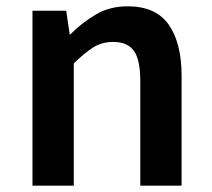

<svg xmlns="http://www.w3.org/2000/svg" viewBox="-20 -589 672 609"><path d="M83 0V-555H190L201 -480H203Q240 -517 284 -543Q328 -569 385 -569Q474 -569 515 -511Q556 -453 556 -348V0H425V-331Q425 -400 404.5 -428Q384 -456 339 -456Q303 -456 275.5 -438.5Q248 -421 214 -388V0Z"/></svg>

Font: Noto Sans TC SemiBold
Style: Regular
Weight: 600
Designer: Ryoko NISHIZUKA  (kana, bopomofo & ideographs); Paul D. Hunt (Latin, Greek & Cyrillic); Sandoll Communications , Soo-you
Foundry: Adobe
Version: Version 2.004-H2;hotconv 1.0.118;makeotfexe 2.5.65603